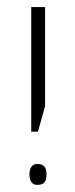

<svg xmlns="http://www.w3.org/2000/svg" viewBox="-20 -606 210 541"><path d="M68 -235H87L107 -307V-586H68ZM86 -85C106 -85 111 -97 111 -115C111 -131 106 -144 86 -144C69 -144 63 -131 63 -115C63 -97 69 -85 86 -85Z"/></svg>

Font: Noto Sans Hebrew Condensed ExtraLight
Style: Regular
Weight: 200
Width: 3
Designer: Monotype Design Team
Foundry: Monotype Imaging Inc.
Version: Version 2.004